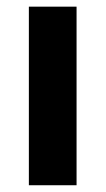

<svg xmlns="http://www.w3.org/2000/svg" viewBox="-20 -548 314 568"><path d="M206.5 -528.3H65.4V0H206.5Z"/></svg>

Font: Roboto
Style: Bold
Weight: 700
Designer: Google
Version: Version 2.137; 2017